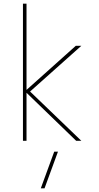

<svg xmlns="http://www.w3.org/2000/svg" viewBox="-20 -770 540 1050"><path d="M424.8 0H396.5L125 -262.7V0H105.5V-750H125V-278.3L394.5 -519.5H424.8L144.5 -269.5ZM276.4 59.6H296.9L223.6 259.8H203.1Z"/></svg>

Font: Mgen+ 1mn thin
Style: Regular
Weight: 100
Designer: [Source Han Sans]
Ryoko NISHIZUKA  (kana & ideographs); Paul D. Hunt (Latin, Greek & Cyrillic); Wenlong ZHANG  (bopomofo
Version: Version 1.059.20150602